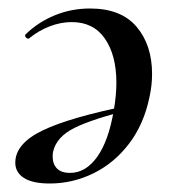

<svg xmlns="http://www.w3.org/2000/svg" viewBox="-20 -419 401 452"><path d="M16 -36Q16 -81 80.5 -112Q145 -143 285 -171L287 -161Q198 -139 155.5 -118Q113 -97 105 -62Q104 -58 104 -50Q104 -33 114 -22.5Q124 -12 145 -12Q182 -12 209 -50Q236 -88 248 -160Q254 -195 254 -224Q254 -289 227 -328Q200 -367 149 -367Q123 -367 97 -357Q71 -347 49 -329L47 -328Q43 -328 40.5 -331.5Q38 -335 40 -338Q70 -367 109 -383Q148 -399 192 -399Q265 -399 301.5 -356Q338 -313 338 -245Q338 -218 332 -191Q319 -127 284 -81Q249 -35 200 -11Q151 13 97 13Q57 13 36.5 0Q16 -13 16 -36Z"/></svg>

Font: Cormorant Infant SemiBold
Style: Italic
Weight: 600
Italic angle: -10°
Designer: Christian Thalmann (Catharsis Fonts)
Foundry: Catharsis Fonts
Version: Version 4.000